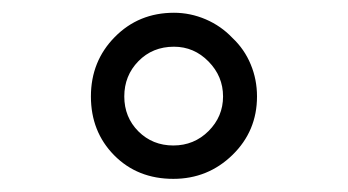

<svg xmlns="http://www.w3.org/2000/svg" viewBox="-20 -636 540 298"><path d="M250 -616.2Q275.4 -616.2 299.3 -606Q323.2 -595.7 340.8 -577.1Q359.4 -559.6 369.1 -536.1Q378.9 -512.7 378.9 -486.3Q378.9 -432.6 340.8 -395.5Q302.7 -358.4 249 -358.4Q193.4 -358.4 157.2 -395Q121.1 -431.6 121.1 -486.3Q121.1 -541 158.2 -578.6Q195.3 -616.2 250 -616.2ZM250 -563.5Q216.8 -563.5 194.8 -541Q172.9 -518.6 172.9 -486.3Q172.9 -454.1 194.8 -432.1Q216.8 -410.2 249 -410.2Q281.2 -410.2 303.7 -432.6Q326.2 -455.1 326.2 -486.3Q326.2 -517.6 303.7 -540.5Q281.2 -563.5 250 -563.5Z"/></svg>

Font: BabelStone Xiangqi Colour
Style: Regular
Weight: 400
Designer: Andrew West
Foundry: BabelStone
Version: Version 11.001 November 01, 2021